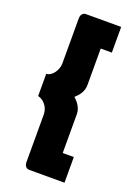

<svg xmlns="http://www.w3.org/2000/svg" viewBox="-147 -801 638 893"><g transform="rotate(20 172.0 -354.5)"><path d="M292 -613V-740H116C109 -740 93 -734 93 -710V-486C93 -454 67 -416 39 -416V-306C66 -300 93 -272 93 -234V1C93 25 108 31 116 31H292V-96H237V-288C237 -318 219 -342 199 -360C220 -379 237 -401 237 -432V-613Z"/></g></svg>

Font: Raleway
Style: ExtraBold
Weight: 800
Designer: Matt McInerney, Pablo Impallari, Rodrigo Fuenzalida
Foundry: Matt McInerney, Pablo Impallari, Rodrigo Fuenzalida
Version: Version 3.000